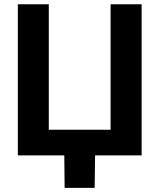

<svg xmlns="http://www.w3.org/2000/svg" viewBox="-20 -748 767 924"><path d="M661.6 0H65.9V-727.5H214.8V-123.5H512.2V-727.5H661.6ZM291 156.2 289.1 -31.2H438L435.5 156.2Z"/></svg>

Font: Inter
Style: Bold
Weight: 700
Designer: Rasmus Andersson
Foundry: rsms
Version: Version 4.001;git-9221beed3